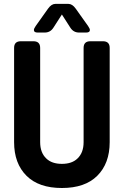

<svg xmlns="http://www.w3.org/2000/svg" viewBox="-20 -941 626 971"><path d="M260.3 -921.4H325.7Q345.7 -921.4 362.8 -897.5L425.3 -809.6Q434.6 -796.4 434.6 -789.1Q434.6 -776.4 415.5 -776.4H379.9Q351.6 -776.4 335.9 -800.8L293 -867.7L250 -800.8Q234.4 -776.4 206.1 -776.4H170.4Q151.4 -776.4 151.4 -789.1Q151.4 -796.4 160.6 -809.6L223.1 -897.5Q240.2 -921.4 260.3 -921.4ZM114.3 -51.8Q51.3 -114.3 51.3 -222.2V-698.7Q51.3 -732.4 85.4 -732.4H148.9Q183.1 -732.4 183.1 -698.7V-222.2Q183.1 -168.5 214.4 -139.2Q242.2 -112.3 293 -112.3Q343.8 -112.3 371.6 -139.2Q402.8 -168.5 402.8 -222.2V-698.7Q402.8 -732.4 437 -732.4H500.5Q534.7 -732.4 534.7 -698.7V-222.2Q534.7 -114.3 471.7 -51.8Q409.7 9.8 293 9.8Q176.3 9.8 114.3 -51.8Z"/></svg>

Font: Simply Mono
Style: Bold
Weight: 700
Designer: Wojciech Kalinowski "wmk69" (wmk69@o2.pl)
Foundry: Wojciech Kalinowski "wmk69" (wmk69@o2.pl)
Version: Version 1.0.0